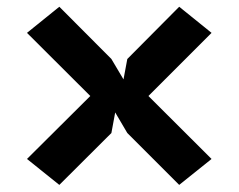

<svg xmlns="http://www.w3.org/2000/svg" viewBox="-20 -594 690 555"><path d="M151.5 -59.5 58 -134.5 241 -316.5 58 -499 151.5 -574.5 302 -423.5 337 -364.5 348 -423.5 498 -574.5 591.5 -499 409 -316.5 591.5 -134.5 498 -59.5 348 -209.5 313 -269 302 -209.5Z"/></svg>

Font: B612 Mono
Style: Bold
Weight: 700
Version: Version 1.005